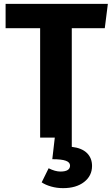

<svg xmlns="http://www.w3.org/2000/svg" viewBox="-20 -713 580 995"><path d="M457 147Q457 198 416 230Q375 262 307 262Q274 262 244.5 253.5Q215 245 196 232L232 159Q266 176 293 176Q343 176 343 145Q343 128 321 120Q299 112 251 112L264 0H188V-567H9V-693H539L523 -567H352V48Q404 54 430.5 80Q457 106 457 147Z"/></svg>

Font: Fira Sans BGR
Style: Bold
Weight: 700
Designer: bBox Type GmbH & Carrois Corporate GbR & Edenspiekermann AG
Foundry: bBox Type GmbH & Carrois Corporate GbR & Edenspiekermann AG
Version: Version 4.301